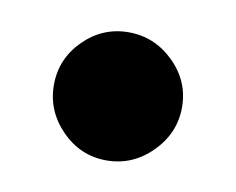

<svg xmlns="http://www.w3.org/2000/svg" viewBox="-37 -483 339 276"><g transform="rotate(10 132.0 -344.5)"><path d="M39 -345Q39 -383 66.5 -410.5Q94 -438 132 -438Q170 -438 198 -410.5Q226 -383 226 -345Q226 -307 198 -279Q170 -251 132 -251Q94 -251 66.5 -279Q39 -307 39 -345Z"/></g></svg>

Font: Oak Sans ExtraBold
Style: Regular
Weight: 800
Designer: Erik Kennedy, Walven
Foundry: Erik Kennedy, Walven
Version: Version 1.000